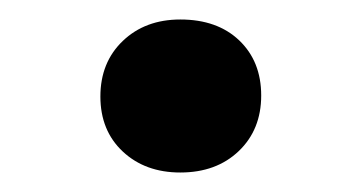

<svg xmlns="http://www.w3.org/2000/svg" viewBox="-20 -543 371 197"><path d="M165 -366Q129 -366 106 -387.5Q83 -409 83 -444Q83 -479 106 -501Q129 -523 165 -523Q203 -523 225.5 -501.5Q248 -480 248 -445Q248 -410 225 -388Q202 -366 165 -366Z"/></svg>

Font: Literata 18pt Medium
Style: Regular
Weight: 500
Designer: Latin by Veronika Burian and Jose Scaglione. Greek by Irene Vlachou. Cyrillic by Vera Evstafieva.
Foundry: TypeTogether
Version: Version 3.103;gftools[0.9.29]